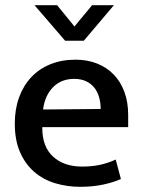

<svg xmlns="http://www.w3.org/2000/svg" viewBox="-20 -710 549 740"><path d="M474 -220H143V-216Q143 -144 185 -106Q227 -68 296 -68Q334 -68 364.5 -74.5Q395 -81 426 -95L446 -20Q417 -7 377 1.5Q337 10 289 10Q238 10 192 -4Q146 -18 111.5 -48Q77 -78 57 -124Q37 -170 37 -234Q37 -289 53.5 -334.5Q70 -380 100.5 -412.5Q131 -445 174.5 -462.5Q218 -480 271 -480Q317 -480 354.5 -465Q392 -450 418.5 -422.5Q445 -395 459.5 -355.5Q474 -316 474 -268ZM368 -290Q368 -314 362 -335Q356 -356 344 -371.5Q332 -387 312.5 -396.5Q293 -406 266 -406Q216 -406 184.5 -374Q153 -342 146 -288ZM303 -553H231L113 -690H200L267 -608L335 -690H419Z"/></svg>

Font: Ek Mukta Medium
Style: Regular
Weight: 500
Designer: Girish Dalvi and Yashodeep Gholap
Foundry: Ek Type
Version: Version 2.538;PS 1.002;hotconv 16.6.51;makeotf.lib2.5.65220;